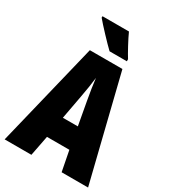

<svg xmlns="http://www.w3.org/2000/svg" viewBox="-221 -1036 1015 1144"><g transform="rotate(30 287.0 -463.5)"><path d="M320 -927H138V-917C164 -885 247 -797 279 -767H398V-781C380 -809 337 -888 320 -927ZM392 0H574L398 -714H174L0 0H184L211 -139H365ZM310 -445 339 -285H236L266 -447C276 -500 284 -551 288 -589C293 -549 300 -498 310 -445Z"/></g></svg>

Font: Noto Sans Devanagari ExtraCondensed Black
Style: Regular
Weight: 900
Width: 2
Designer: Jelle Bosma - Monotype Design Team
Foundry: Monotype Imaging Inc.
Version: Version 2.004